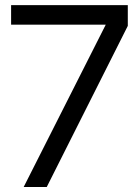

<svg xmlns="http://www.w3.org/2000/svg" viewBox="-20 -748 556 768"><path d="M74.7 0 402.8 -648.9V-649.4H24.4V-727.5H491.2V-644.5L167 0Z"/></svg>

Font: Inter Khmer Looped
Style: Regular
Weight: 400
Designer: Rasmus Andersson, Sovichet Tep
Foundry: Anagata Design
Version: Version 1.000